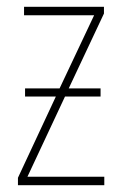

<svg xmlns="http://www.w3.org/2000/svg" viewBox="-20 -547 357 567"><path d="M287 -527H51V-502H258L156 -286H54V-262H145L33 -22V0H288V-25H61L172 -262H277V-286H183L287 -507Z"/></svg>

Font: Noto Sans Condensed Thin
Style: Regular
Weight: 100
Width: 3
Designer: Monotype Design Team
Foundry: Monotype Imaging Inc.
Version: Version 2.013